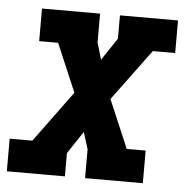

<svg xmlns="http://www.w3.org/2000/svg" viewBox="-59 -573 603 616"><g transform="rotate(5 242.5 -265.0)"><path d="M-15 0V-105H58L179 -270L113 -425H52V-530H239V-437L255 -383L303 -455V-530H490V-425H418L296 -260L362 -105H423V0H237V-93L220 -147L172 -75V0Z"/></g></svg>

Font: Iosevka Slab Extrabold Oblique
Style: Regular
Weight: 800
Italic angle: -9°
Monospace: yes
Designer: Belleve Invis
Foundry: Belleve Invis
Version: Version 11.1.1; ttfautohint (v1.8.3)